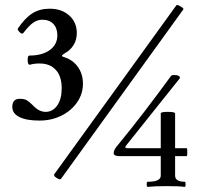

<svg xmlns="http://www.w3.org/2000/svg" viewBox="-20 -717 773 750"><path d="M134 -246Q83 -246 55.5 -260Q28 -274 28 -299Q28 -331 57 -331Q75 -331 84.5 -325.5Q94 -320 107 -307Q121 -292 133.5 -286Q146 -280 158 -280Q186 -280 203.5 -305Q221 -330 221 -372Q221 -419 198 -444Q175 -469 135 -469Q111 -469 97 -464Q88 -464 88 -483Q88 -500 95 -500Q145 -500 174.5 -521.5Q204 -543 204 -579Q204 -607 188.5 -623.5Q173 -640 145 -640Q127 -640 110.5 -629Q94 -618 71 -588Q66 -582 56.5 -591.5Q47 -601 50 -606Q78 -647 106.5 -665Q135 -683 174 -683Q221 -683 250.5 -656.5Q280 -630 280 -588Q280 -561 267 -540.5Q254 -520 233 -509Q222 -502 222 -499Q222 -496 233 -493Q266 -482 285 -454.5Q304 -427 304 -390Q304 -350 281 -317Q258 -284 219.5 -265Q181 -246 134 -246ZM218 -18Q214 -14 201 -22Q193 -27 192 -31Q191 -35 191 -35L668 -695Q671 -701 685 -692Q694 -687 695.5 -684.5Q697 -682 696 -680ZM448 -107Q424 -107 424 -119Q424 -132 440 -150Q492 -213 545.5 -283Q599 -353 647 -419Q650 -424 661 -424Q683 -424 683 -412L473 -149Q464 -138 478 -138H608V-274Q608 -280 635 -280Q664 -280 664 -274V-138H709Q711 -138 711.5 -130Q712 -122 711.5 -114.5Q711 -107 709 -107H664V-31Q664 -7 702 -7Q705 -7 705 3Q705 13 702 13Q678 10 632 10Q584 10 557 13Q553 13 553 3Q553 -7 557 -7Q608 -7 608 -31V-107Z"/></svg>

Font: Junicode SmExp
Style: Regular
Weight: 400
Width: 6
Designer: Peter S. Baker
Version: Version 2.205; ttfautohint (v1.8.4)